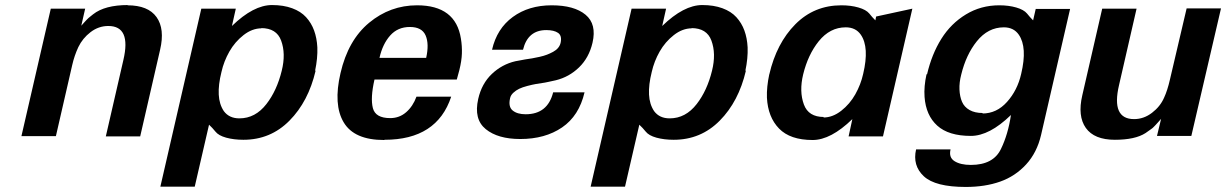

<svg xmlns="http://www.w3.org/2000/svg" viewBox="-20 -534 4809 753"><path d="M481.9 -514.2 480 -513.2Q561 -513.2 594 -466.8Q627 -420.4 607.9 -338.9L529.8 1H395L463.9 -298.8Q495.1 -432.1 404.8 -432.1Q366.7 -432.1 335.2 -408Q303.7 -383.8 287.1 -349.1Q271.5 -315.4 263.2 -278.8L199.2 0H64L179.2 -500H314L298.8 -433.1Q302.2 -437 308.1 -443.6Q314 -450.2 315.7 -451.9Q317.4 -453.6 320.8 -457.3Q324.2 -460.9 327.1 -463.4Q330.1 -465.8 334.2 -469.2Q338.4 -472.7 345.2 -478Q391.1 -514.2 481.9 -514.2Z M1215.8 -256.8H1217.8Q1189.5 -135.7 1115.2 -60.8Q1041 14.2 934.6 14.2Q897 14.2 866.9 5.9Q836.9 -2.4 824.7 -18.1Q813 -32.7 799.8 -44.9L743.7 198.2H608.9L769.5 -500H904.8L889.6 -432.1Q974.1 -514.2 1046.9 -514.2Q1091.8 -514.2 1125.7 -501.7Q1159.7 -489.3 1180.4 -466.6Q1201.2 -443.8 1211.9 -414.3Q1222.7 -384.8 1224.6 -348.1Q1226.1 -305.2 1215.8 -256.8ZM1003.9 -423.8 1005.9 -422.9Q969.2 -422.9 935.3 -396.5Q901.4 -370.1 879.6 -331.8Q857.9 -293.5 848.6 -252Q835.9 -201.2 837.9 -163.1Q839.8 -125 857.9 -98.1Q878.9 -69.8 918.9 -69.8Q981.4 -69.8 1024.9 -126Q1065.9 -178.7 1085 -256.8Q1101.6 -323.7 1082.5 -375Q1064.5 -423.8 1003.9 -423.8Z M1488.3 14.2 1486.3 15.1Q1369.1 15.1 1327.9 -54.2Q1286.6 -123.5 1315.4 -247.1Q1345.2 -376.5 1427.7 -444.8Q1510.3 -513.2 1615.7 -513.2Q1767.1 -513.2 1787.6 -382.8Q1792.5 -353 1791.5 -324.2Q1790.5 -295.4 1781.7 -259.8L1771.5 -222.2H1448.7Q1432.1 -149.4 1442.4 -109.9Q1452.6 -70.8 1510.3 -70.8Q1546.4 -70.8 1573 -94Q1599.6 -117.2 1613.3 -154.8H1749.5Q1693.8 14.2 1488.3 14.2ZM1651.4 -307.1Q1663.6 -361.8 1649.2 -395Q1634.8 -428.2 1587.4 -428.2Q1540 -428.2 1510.3 -394.8Q1480.5 -361.3 1468.3 -307.1Z M2122.6 -416Q2049.8 -416 2031.2 -338.9H1909.7Q1928.7 -421.9 1991.2 -467.5Q2053.7 -513.2 2143.6 -513.2Q2231.9 -513.2 2276.4 -476.3Q2320.8 -439.5 2303.7 -366.2Q2290 -307.6 2251 -269.8Q2211.9 -231.9 2159.7 -219.2Q2143.6 -215.3 2130.9 -212.9Q2118.2 -210.4 2116.7 -210Q2096.2 -207 2082 -204.6Q2067.9 -202.1 2048.3 -197Q2028.8 -191.9 2016.1 -185.8Q2003.4 -179.7 1993.2 -170.2Q1982.9 -160.6 1980.5 -148.9Q1972.7 -115.2 1990.7 -100.6Q2008.8 -85.9 2041.5 -85.9Q2127.9 -85.9 2149.4 -171.9H2272.5Q2251 -79.6 2184.3 -34.2Q2117.7 11.2 2020.5 11.2Q1932.6 11.2 1885 -27.6Q1837.4 -66.4 1855.5 -146Q1869.1 -206.1 1908.9 -243.9Q1948.7 -281.7 2001.5 -293.9Q2005.9 -294.4 2019 -297.1Q2032.2 -299.8 2038.6 -300.8Q2055.7 -303.2 2067.1 -305.2Q2078.6 -307.1 2095.9 -311Q2113.3 -314.9 2125.2 -319.6Q2137.2 -324.2 2149.4 -330.8Q2161.6 -337.4 2168.9 -346.4Q2176.3 -355.5 2178.7 -366.2Q2184.6 -394 2168.7 -405Q2152.8 -416 2122.6 -416Z M2903.3 -256.8H2905.3Q2877 -135.7 2802.7 -60.8Q2728.5 14.2 2622.1 14.2Q2584.5 14.2 2554.4 5.9Q2524.4 -2.4 2512.2 -18.1Q2500.5 -32.7 2487.3 -44.9L2431.2 198.2H2296.4L2457 -500H2592.3L2577.1 -432.1Q2661.6 -514.2 2734.4 -514.2Q2779.3 -514.2 2813.2 -501.7Q2847.2 -489.3 2867.9 -466.6Q2888.7 -443.8 2899.4 -414.3Q2910.2 -384.8 2912.1 -348.1Q2913.6 -305.2 2903.3 -256.8ZM2691.4 -423.8 2693.4 -422.9Q2656.7 -422.9 2622.8 -396.5Q2588.9 -370.1 2567.1 -331.8Q2545.4 -293.5 2536.1 -252Q2523.4 -201.2 2525.4 -163.1Q2527.3 -125 2545.4 -98.1Q2566.4 -69.8 2606.4 -69.8Q2668.9 -69.8 2712.4 -126Q2753.4 -178.7 2772.5 -256.8Q2789.1 -323.7 2770 -375Q2752 -423.8 2691.4 -423.8Z M2997.1 -243.2V-242.2Q3025.4 -364.3 3099.1 -438.7Q3172.9 -513.2 3279.8 -513.2Q3316.9 -513.2 3346.7 -504.6Q3376.5 -496.1 3389.2 -481Q3399.4 -467.8 3413.1 -454.1L3416 -469.2L3558.1 -500L3442.9 1H3308.1L3322.8 -66.9Q3238.3 15.1 3167 15.1Q3079.1 15.1 3035.4 -29.8Q2991.7 -74.7 2987.8 -150.9Q2986.3 -192.9 2997.1 -243.2ZM3210.9 -75.2 3209 -73.2Q3245.6 -73.2 3279.3 -99.6Q3313 -126 3334.5 -164.3Q3356 -202.6 3365.2 -244.1Q3390.1 -348.6 3356 -397.9Q3335.9 -426.8 3296.9 -426.8Q3234.9 -426.8 3190.9 -372.1Q3148.9 -319.8 3129.9 -242.2Q3113.8 -175.8 3132.8 -124Q3150.9 -75.2 3210.9 -75.2Z M3613.8 -243.2 3615.7 -242.2Q3634.3 -321.8 3671.9 -381.8Q3709.5 -441.9 3768.3 -477.5Q3827.1 -513.2 3898.9 -513.2Q3936 -513.2 3965.6 -504.6Q3995.1 -496.1 4007.8 -481Q4018.1 -467.8 4031.7 -454.1L4042 -499H4176.8L4063 -4.9Q4046.9 64.5 4004.4 110.8Q3961.9 157.2 3902.6 178.2Q3843.3 199.2 3767.6 199.2Q3647.9 199.2 3603 157.2Q3558.1 115.2 3572.8 51.8H3708Q3700.2 83.5 3723.6 98.1Q3747.1 112.8 3787.6 112.8Q3876 112.8 3905.8 49.8Q3933.6 -7.3 3944.8 -83Q3860.4 -1 3787.6 -1Q3700.2 -1 3655.8 -41.3Q3611.3 -81.5 3606 -153.8Q3603 -194.8 3613.8 -243.2ZM3834 -90.8 3833 -88.9Q3888.7 -88.9 3929.4 -134.3Q3970.2 -179.7 3984.9 -244.1Q4009.8 -348.6 3975.6 -397.9Q3955.6 -426.8 3917 -426.8Q3855 -426.8 3811 -372.1Q3769 -319.8 3750 -242.2Q3741.7 -210.4 3742.9 -182.9Q3744.1 -155.3 3752.9 -134.8Q3761.7 -114.3 3782.5 -102.5Q3803.2 -90.8 3834 -90.8Z M4351.6 14.2H4352.5Q4271.5 14.2 4238.5 -32.2Q4205.6 -78.6 4224.6 -160.2L4302.7 -500H4437.5L4368.7 -200.2Q4337.4 -66.9 4427.7 -66.9Q4465.8 -66.9 4498 -91.6Q4530.3 -116.2 4545.4 -150.9Q4558.6 -179.2 4568.4 -222.2L4633.8 -501H4768.6L4652.3 -1H4517.6L4533.7 -67.9Q4529.8 -63.5 4522 -54.7Q4514.2 -45.9 4512.2 -43.9Q4510.3 -42 4505.4 -36.9Q4500.5 -31.7 4496.8 -29.3Q4493.2 -26.9 4487.3 -22.5Q4481.4 -18.1 4472.7 -12.2Q4432.1 14.2 4351.6 14.2Z"/></svg>

Font: Perun
Style: Bold Italic
Weight: 700
Italic angle: -12°
Foundry: Copyright (c) Stefan Peev, Context Ltd, 2016
Version: Version 001.000